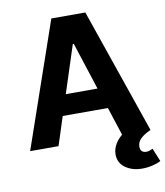

<svg xmlns="http://www.w3.org/2000/svg" viewBox="-99 -809 946 1100"><g transform="rotate(-10 374.0 -259.0)"><path d="M188.5 0H23.4L274.9 -727.5H472.7L723.6 0H559.1L504.9 -166H242.2ZM281.2 -286.1H465.8L376.5 -561.5H370.6ZM639.2 210Q581.5 210 541.7 181.6Q502 153.3 502 104Q502 71.8 519.8 42.5Q537.6 13.2 566.9 -7.8L723.6 0Q684.6 17.6 664.3 37.6Q644 57.6 644 83.5Q644 119.1 679.2 119.1Q689.9 119.1 699.2 115.7Q708.5 112.3 716.3 107.9L748 185.1Q729.5 195.8 699.2 202.9Q668.9 210 639.2 210Z"/></g></svg>

Font: Konkhmer Sleokchher
Style: Regular
Weight: 400
Designer: Suon May Sophanith
Version: Version 1.000; ttfautohint (v1.8.4.7-5d5b);gftools[0.9.23]